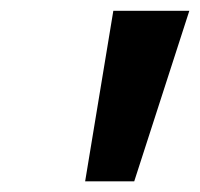

<svg xmlns="http://www.w3.org/2000/svg" viewBox="-20 -860 374 359"><path d="M191.9 -839.8H334L231 -521H139.2Z"/></svg>

Font: Sinkin Sans 600 SemiBold Italic
Style: Regular
Weight: 600
Italic angle: -112°
Designer: Keith Bates
Foundry: K-Type
Version: Sinkin Sans (version 1.0)  by Keith Bates   •   © 2014   www